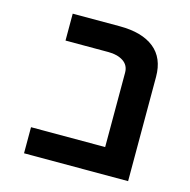

<svg xmlns="http://www.w3.org/2000/svg" viewBox="-93 -701 786 793"><g transform="rotate(15 300.0 -304.5)"><path d="M77.5 -111.5H394.5V-429.5Q394.5 -461 369.8 -477.5Q345 -494 306.5 -494H122.5V-609H324Q419 -609 470.8 -567.8Q522.5 -526.5 522.5 -446V0H77.5Z"/></g></svg>

Font: JuliaMono SemiBold
Style: Regular
Weight: 600
Monospace: yes
Designer: cormullion
Foundry: corm
Version: Version 0.055; ttfautohint (v1.8.4)